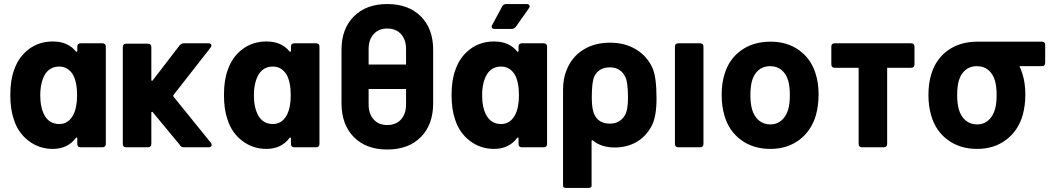

<svg xmlns="http://www.w3.org/2000/svg" viewBox="-20 -728 5240 949"><path d="M379 -514H486Q503 -514 503 -497V-17Q503 0 486 0H379Q362 0 362 -17V-44Q362 -48 359.5 -48.5Q357 -49 355 -46Q314 8 241 8Q173 8 120.5 -32.5Q68 -73 48 -139Q31 -187 31 -259Q31 -333 50 -383Q72 -447 122.5 -485Q173 -523 241 -523Q315 -523 355 -474Q357 -471 359.5 -472Q362 -473 362 -477V-497Q362 -514 379 -514ZM361 -257Q361 -323 340 -360Q315 -399 273 -399Q227 -399 203 -361Q179 -321 179 -256Q179 -197 200 -158Q224 -115 273 -115Q317 -115 341 -158Q361 -195 361 -257Z M587 -17V-495Q587 -512 604 -512H711Q728 -512 728 -495V-333Q728 -329 730.5 -328.5Q733 -328 735 -331L868 -504Q878 -514 889 -514H1010Q1017 -514 1021 -511.5Q1025 -509 1025 -504Q1025 -498 1021 -493L838 -259Q835 -256 837 -251L1024 -20L1026 -12Q1026 0 1011 0H888Q874 0 868 -13L736 -172Q733 -178 728 -173V-17Q728 0 711 0H604Q587 0 587 -17Z M1435 -514H1542Q1559 -514 1559 -497V-17Q1559 0 1542 0H1435Q1418 0 1418 -17V-44Q1418 -48 1415.5 -48.5Q1413 -49 1411 -46Q1370 8 1297 8Q1229 8 1176.5 -32.5Q1124 -73 1104 -139Q1087 -187 1087 -259Q1087 -333 1106 -383Q1128 -447 1178.5 -485Q1229 -523 1297 -523Q1371 -523 1411 -474Q1413 -471 1415.5 -472Q1418 -473 1418 -477V-497Q1418 -514 1435 -514ZM1417 -257Q1417 -323 1396 -360Q1371 -399 1329 -399Q1283 -399 1259 -361Q1235 -321 1235 -256Q1235 -197 1256 -158Q1280 -115 1329 -115Q1373 -115 1397 -158Q1417 -195 1417 -257Z M1802 -288V-211Q1802 -165 1827 -137.5Q1852 -110 1894 -110Q1937 -110 1962 -137.5Q1987 -165 1987 -211V-288ZM1987 -409V-486Q1987 -532 1962 -559.5Q1937 -587 1894 -587Q1852 -587 1827 -559.5Q1802 -532 1802 -486V-409ZM1668 -218V-482Q1668 -586 1729 -647Q1790 -708 1894 -708Q1999 -708 2060 -647Q2121 -586 2121 -482V-218Q2121 -112 2060 -50.5Q1999 11 1894 11Q1790 11 1729 -50.5Q1668 -112 1668 -218Z M2560 -514H2667Q2684 -514 2684 -497V-17Q2684 0 2667 0H2560Q2543 0 2543 -17V-44Q2543 -48 2540.5 -48.5Q2538 -49 2536 -46Q2495 8 2422 8Q2354 8 2301.5 -32.5Q2249 -73 2229 -139Q2212 -187 2212 -259Q2212 -333 2231 -383Q2253 -447 2303.5 -485Q2354 -523 2422 -523Q2496 -523 2536 -474Q2538 -471 2540.5 -472Q2543 -473 2543 -477V-497Q2543 -514 2560 -514ZM2545 -257Q2545 -323 2524 -360Q2499 -399 2457 -399Q2411 -399 2387 -361Q2363 -321 2363 -256Q2363 -197 2384 -158Q2408 -115 2457 -115Q2501 -115 2525 -158Q2545 -195 2545 -257ZM2410 -596Q2410 -601 2413 -605L2462 -696Q2468 -708 2482 -708H2583Q2590 -708 2594 -705Q2598 -702 2598 -697Q2598 -692 2594 -687L2530 -596Q2522 -585 2509 -585H2425Q2410 -585 2410 -596Z M2920 -158Q2941 -117 2995 -117Q3043 -117 3068 -157Q3084 -183 3084 -243Q3084 -326 3069 -351Q3046 -395 2994 -395Q2940 -395 2918 -351Q2905 -326 2905 -245Q2905 -184 2920 -158ZM2763 -285Q2763 -340 2781 -383Q2806 -446 2862 -481.5Q2918 -517 2995 -517Q3070 -517 3125 -483Q3180 -449 3206 -390Q3225 -344 3225 -241Q3225 -151 3201 -106Q3174 -54 3126.5 -26.5Q3079 1 3019 1Q2953 1 2911 -33Q2908 -36 2906 -35Q2904 -34 2904 -30V191Q2904 201 2887 201H2780Q2763 201 2763 191Z M3316 -17V-497Q3316 -514 3333 -514H3440Q3457 -514 3457 -497V-17Q3457 0 3440 0H3333Q3316 0 3316 -17Z M3561 -156Q3547 -203 3547 -258Q3547 -319 3562 -364Q3585 -438 3644.5 -480Q3704 -522 3789 -522Q3871 -522 3929.5 -480Q3988 -438 4011 -365Q4026 -319 4026 -260Q4026 -208 4013 -159Q3990 -81 3930.5 -36.5Q3871 8 3788 8Q3703 8 3643 -36Q3583 -80 3561 -156ZM3876 -188Q3884 -215 3884 -258Q3884 -300 3876 -329Q3866 -363 3843 -382Q3820 -401 3786 -401Q3753 -401 3730 -382Q3707 -363 3697 -329Q3689 -300 3689 -258Q3689 -217 3697 -188Q3707 -153 3730.5 -133Q3754 -113 3788 -113Q3820 -113 3843 -133Q3866 -153 3876 -188Z M4365 -393V-17Q4365 0 4348 0H4241Q4224 0 4224 -17V-393H4106Q4089 -393 4089 -410V-497Q4089 -514 4106 -514H4483Q4500 -514 4500 -497V-410Q4500 -393 4483 -393Z M4898 -188Q4906 -215 4906 -258Q4906 -300 4898 -329Q4888 -363 4865 -382Q4842 -401 4808 -401Q4775 -401 4752 -382Q4729 -363 4719 -329Q4711 -300 4711 -258Q4711 -217 4719 -188Q4729 -153 4752.5 -133Q4776 -113 4810 -113Q4842 -113 4865 -133Q4888 -153 4898 -188ZM5019 -401Q5027 -384 5033 -365Q5048 -319 5048 -260Q5048 -208 5035 -159Q5012 -81 4952.5 -36.5Q4893 8 4810 8Q4725 8 4665 -36Q4605 -80 4583 -156Q4569 -203 4569 -258Q4569 -319 4584 -364Q4607 -438 4666.5 -480Q4726 -522 4811 -522H5130Q5146 -522 5146 -505V-418Q5146 -401 5130 -401Z"/></svg>

Font: Barlow
Style: Bold
Weight: 700
Designer: Jeremy Tribby
Foundry: Jeremy Tribby
Version: Version 1.101 August 23, 2024